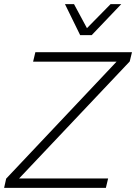

<svg xmlns="http://www.w3.org/2000/svg" viewBox="-35 -914 662 934"><path d="M-15 0 -5 -45 532 -614H126L137 -660H607L596 -615L58 -46H491L480 0ZM355 -743 281 -894H325L388 -777L503 -894H555L411 -743Z"/></svg>

Font: Work Sans Light
Style: Italic
Weight: 300
Italic angle: -13°
Designer: Wei Huang
Foundry: Wei Huang
Version: Version 2.010; ttfautohint (v1.8.3)